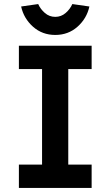

<svg xmlns="http://www.w3.org/2000/svg" viewBox="-20 -925 544 945"><path d="M73 0V-115H187V-585H73V-700H431V-585H316V-115H431V0ZM252 -753Q188 -753 142.5 -793.5Q97 -834 84 -893L168 -905Q179 -880 201 -861Q223 -842 252 -842Q281 -842 303 -861Q325 -880 336 -905L420 -893Q407 -834 361.5 -793.5Q316 -753 252 -753Z"/></svg>

Font: Readex Pro Medium
Style: Regular
Weight: 500
Designer: Bonnie Shaver-Troup, Thomas Jockin
Foundry: Lexend
Version: Version 1.204; ttfautohint (v1.8.4.7-5d5b)